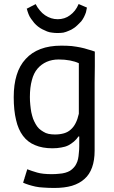

<svg xmlns="http://www.w3.org/2000/svg" viewBox="-20 -723 564 950"><path d="M449.2 -467.8Q433.6 -473.6 415 -478.5Q397.5 -484.4 377.9 -488.3Q358.4 -492.2 335 -495.1Q310.5 -497.1 283.2 -497.1Q224.6 -497.1 180.7 -480.5Q136.7 -463.9 107.4 -431.6Q77.1 -399.4 62.5 -351.6Q47.9 -304.7 47.9 -242.2Q47.9 -176.8 59.6 -128.9Q70.3 -82 93.8 -50.8Q117.2 -19.5 153.3 -4.9Q189.5 10.7 239.3 10.7Q263.7 10.7 283.2 6.8Q302.7 3.9 318.4 -3.9Q333 -11.7 345.7 -22.5Q358.4 -33.2 368.2 -47.9Q369.1 -47.9 372.1 -47.9Q372.1 -36.1 372.1 -1Q372.1 18.6 370.1 34.2Q369.1 49.8 366.2 63.5Q363.3 77.1 357.4 87.9Q352.5 98.6 344.7 106.4Q336.9 115.2 326.2 122.1Q316.4 127.9 302.7 131.8Q289.1 135.7 272.5 136.7Q255.9 138.7 235.4 138.7Q213.9 138.7 195.3 136.7Q177.7 134.8 164.1 130.9Q151.4 127 138.7 123Q126 119.1 114.3 114.3Q114.3 115.2 114.3 116.2Q114.3 116.2 114.3 117.2Q114.3 117.2 113.3 118.2Q113.3 118.2 113.3 119.1Q113.3 119.1 113.3 120.1Q113.3 120.1 113.3 121.1Q113.3 121.1 112.3 122.1Q112.3 122.1 112.3 123Q112.3 123 112.3 124Q112.3 124 111.3 124Q111.3 124 111.3 125Q111.3 125 111.3 126Q111.3 126 111.3 127Q111.3 127 110.4 128.9Q110.4 128.9 110.4 129.9Q110.4 129.9 109.4 130.9Q109.4 130.9 109.4 131.8Q109.4 131.8 109.4 131.8Q109.4 131.8 109.4 132.8Q109.4 132.8 108.4 134.8Q108.4 134.8 108.4 135.7Q108.4 135.7 108.4 136.7Q108.4 136.7 107.4 136.7Q107.4 136.7 107.4 137.7Q107.4 137.7 107.4 138.7Q107.4 138.7 107.4 139.6Q107.4 139.6 106.4 140.6Q106.4 140.6 106.4 140.6Q106.4 140.6 106.4 142.6Q106.4 142.6 106.4 143.6Q106.4 143.6 105.5 143.6Q105.5 143.6 105.5 144.5Q105.5 144.5 105.5 145.5Q105.5 145.5 105.5 145.5Q105.5 145.5 104.5 147.5Q104.5 147.5 104.5 148.4Q104.5 148.4 104.5 149.4Q104.5 149.4 103.5 150.4Q103.5 150.4 103.5 150.4Q103.5 150.4 103.5 151.4Q103.5 151.4 103.5 151.4Q103.5 152.3 102.5 153.3Q102.5 153.3 102.5 153.3Q102.5 153.3 102.5 154.3Q102.5 154.3 102.5 155.3Q102.5 155.3 101.6 156.2Q101.6 156.2 101.6 156.2Q101.6 156.2 101.6 157.2Q101.6 157.2 101.6 158.2Q101.6 158.2 101.6 159.2Q101.6 159.2 100.6 160.2Q100.6 160.2 100.6 161.1Q100.6 161.1 100.6 162.1Q100.6 162.1 99.6 163.1Q99.6 163.1 99.6 164.1Q99.6 164.1 99.6 165Q99.6 165 98.6 166Q98.6 166 98.6 167Q98.6 167 98.6 168Q98.6 168 97.7 168.9Q97.7 168.9 97.7 169.9Q97.7 169.9 97.7 170.9Q97.7 170.9 97.7 170.9Q97.7 170.9 96.7 172.9Q96.7 172.9 96.7 173.8Q96.7 173.8 96.7 173.8Q96.7 173.8 95.7 175.8Q95.7 175.8 95.7 176.8Q95.7 176.8 95.7 177.7Q95.7 177.7 94.7 178.7Q94.7 178.7 94.7 179.7Q94.7 179.7 94.7 180.7Q94.7 180.7 93.8 180.7Q106.4 186.5 122.1 191.4Q137.7 196.3 155.3 200.2Q172.9 204.1 196.3 205.1Q219.7 207 249 207Q298.8 207 335.9 196.3Q374 184.6 398.4 162.1Q422.9 140.6 435.5 105.5Q448.2 70.3 448.2 22.5Q448.2 -72.3 448.2 -156.2Q448.2 -240.2 448.2 -313.5Q449.2 -356.4 449.2 -395.5Q449.2 -433.6 449.2 -467.8ZM194.3 -71.3Q182.6 -78.1 172.9 -86.9Q163.1 -96.7 156.2 -109.4Q149.4 -121.1 143.6 -135.7Q138.7 -150.4 134.8 -168Q131.8 -184.6 129.9 -204.1Q127.9 -222.7 127.9 -243.2Q127.9 -291 137.7 -326.2Q146.5 -361.3 166 -383.8Q184.6 -405.3 210.9 -417Q237.3 -428.7 270.5 -428.7Q300.8 -428.7 326.2 -423.8Q351.6 -418.9 370.1 -410.2Q370.1 -327.1 370.1 -160.2Q364.3 -133.8 354.5 -114.3Q344.7 -94.7 330.1 -82Q316.4 -69.3 296.9 -63.5Q276.4 -57.6 252 -57.6Q235.4 -57.6 220.7 -60.5Q206.1 -63.5 194.3 -71.3ZM112.3 -680.7Q116.2 -666 121.1 -653.3Q126 -640.6 133.8 -629.9Q141.6 -619.1 149.4 -609.4Q158.2 -599.6 168 -591.8Q177.7 -584 189.5 -578.1Q201.2 -572.3 212.9 -567.4Q225.6 -562.5 238.3 -561.5Q251 -559.6 264.6 -559.6Q279.3 -559.6 293 -561.5Q306.6 -564.5 319.3 -570.3Q333 -575.2 343.8 -583Q354.5 -589.8 363.3 -598.6Q373 -607.4 381.8 -617.2Q389.6 -627 395.5 -638.7Q401.4 -650.4 405.3 -662.1Q408.2 -673.8 410.2 -685.5Q396.5 -691.4 369.1 -703.1Q361.3 -684.6 350.6 -670.9Q339.8 -657.2 326.2 -647.5Q313.5 -637.7 297.9 -632.8Q282.2 -627.9 265.6 -627.9Q249 -627.9 233.4 -632.8Q217.8 -637.7 203.1 -647.5Q188.5 -657.2 176.8 -671.9Q165 -685.5 156.2 -703.1Q156.2 -703.1 155.3 -702.1Q155.3 -702.1 154.3 -701.2Q154.3 -701.2 153.3 -701.2Q153.3 -701.2 152.3 -700.2Q152.3 -700.2 151.4 -700.2Q151.4 -700.2 150.4 -699.2Q150.4 -699.2 149.4 -699.2Q149.4 -699.2 148.4 -698.2Q148.4 -698.2 147.5 -698.2Q147.5 -698.2 146.5 -697.3Q146.5 -697.3 145.5 -697.3Q145.5 -697.3 144.5 -696.3Q144.5 -696.3 144.5 -696.3Q144.5 -696.3 143.6 -695.3Q143.6 -695.3 142.6 -695.3Q142.6 -695.3 141.6 -695.3Q141.6 -695.3 140.6 -694.3Q140.6 -694.3 140.6 -694.3Q140.6 -694.3 138.7 -693.4Q138.7 -693.4 137.7 -693.4Q137.7 -693.4 137.7 -692.4Q136.7 -692.4 135.7 -692.4Q135.7 -692.4 134.8 -691.4Q134.8 -691.4 133.8 -691.4Q133.8 -691.4 132.8 -690.4Q132.8 -690.4 131.8 -690.4Q131.8 -690.4 130.9 -689.5Q130.9 -689.5 129.9 -689.5Q129.9 -689.5 129.9 -688.5Q129.9 -688.5 128.9 -688.5Q128.9 -688.5 127.9 -688.5Q127.9 -688.5 127 -687.5Q127 -687.5 126 -686.5Q126 -686.5 125 -686.5Q125 -686.5 124 -685.5Q124 -685.5 123 -685.5Q123 -685.5 122.1 -684.6Q122.1 -684.6 121.1 -684.6Q121.1 -684.6 120.1 -683.6Q120.1 -683.6 119.1 -683.6Q118.2 -683.6 117.2 -682.6Q117.2 -682.6 116.2 -681.6Q116.2 -681.6 115.2 -681.6Q115.2 -681.6 114.3 -680.7Q113.3 -680.7 112.3 -680.7Z"/></svg>

Font: Aptus Gothic JP
Style: Medium
Weight: 400
Designer: Fuminori Ogawa / Motoya
Version: Version 1